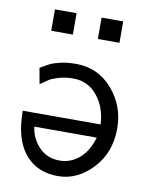

<svg xmlns="http://www.w3.org/2000/svg" viewBox="-78 -718 614 787"><g transform="rotate(10 229.0 -324.5)"><path d="M29 -228H353Q350 -298 311 -346Q272 -394 211 -394Q176 -394 149 -385.5Q122 -377 113.5 -371.5Q105 -366 78 -347L66 -413Q91 -428 105 -435Q119 -442 147 -448.5Q175 -455 211 -455Q303 -455 363 -386Q423 -317 423 -223Q423 -122 360 -55.5Q297 11 217 11Q133 11 84 -44Q35 -99 30 -200ZM87 -172Q93 -124 126.5 -88.5Q160 -53 213 -53Q257 -53 293 -82.5Q329 -112 347 -172ZM281 -571V-660H371V-571ZM87 -571V-660H177V-571Z"/></g></svg>

Font: CMU Sans Serif
Style: Medium
Weight: 500
Version: Version 0.7.0